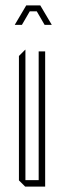

<svg xmlns="http://www.w3.org/2000/svg" viewBox="-20 -690 237 710"><path d="M123 0V-500H147V0H124ZM73 0 50 -23V-24H123V0ZM50 -24V-483L73 -506H74V-24ZM64 -648 77 -670H129L142 -648ZM35 -598V-599L64 -648H90L61 -598ZM145 -598 116 -648H142L171 -599V-598Z"/></svg>

Font: Foldit Thin
Style: Regular
Weight: 100
Designer: Sophia Tai
Foundry: Sophia Tai
Version: Version 1.003